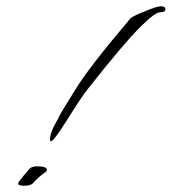

<svg xmlns="http://www.w3.org/2000/svg" viewBox="-20 -594 548 613"><path d="M143 -143Q140 -143 140 -147Q138 -170 166 -216Q167 -223 220 -307Q260 -374 397 -536Q399 -538 410.5 -544Q422 -550 443 -558Q481 -574 494 -574Q508 -574 508 -564Q508 -555 492 -555Q475 -555 429 -509Q378 -459 262 -312Q252 -300 234.5 -274Q217 -248 191 -206Q151 -143 143 -143ZM57 -1Q30 -1 41 -15Q48 -24 56.5 -34.5Q65 -45 76 -57Q84 -63 99 -63Q130 -63 130 -51Q130 -48 126 -45Q114 -37 104 -28Q94 -19 86 -10Q79 -1 57 -1Z"/></svg>

Font: Whisper
Style: Regular
Weight: 400
Designer: Robert E. Leuschke
Foundry: Robert E. Leuschke
Version: Version 1.010; ttfautohint (v1.8.4.7-5d5b)